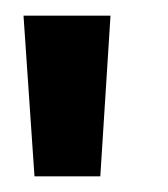

<svg xmlns="http://www.w3.org/2000/svg" viewBox="-20 -743 214 245"><path d="M24 -518 10 -723H121L108 -518Z"/></svg>

Font: Lil Grotesk Bold
Style: Regular
Weight: 700
Designer: Bastien Sozeau
Foundry: NBR — Bastien Sozeau
Version: Version 4.002; ttfautohint (v1.8.4.7-5d5b)